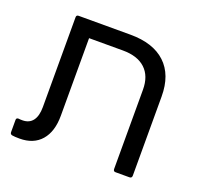

<svg xmlns="http://www.w3.org/2000/svg" viewBox="-102 -672 836 793"><g transform="rotate(20 315.5 -275.0)"><path d="M343 -555Q443 -555 497 -504.5Q551 -454 551 -359V-11Q551 0 540 0H479Q469 0 469 -11V-359Q469 -419 434.5 -451Q400 -483 336 -483H187V-142Q187 -72 153.5 -33.5Q120 5 59 5Q37 5 26 3Q17 1 17 -8V-62Q17 -71 27 -71Q33 -70 44 -70Q74 -70 89.5 -90.5Q105 -111 105 -150V-545Q105 -555 115 -555Z"/></g></svg>

Font: LINE Seed Sans TH
Style: Regular
Weight: 400
Designer: Dalton Maag Ltd | Thai characters by Cadson Demak Co.,Ltd.
Foundry: Dalton Maag Ltd
Version: Version 1.002